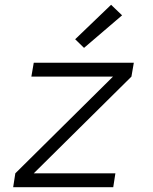

<svg xmlns="http://www.w3.org/2000/svg" viewBox="-20 -782 640 802"><path d="M35 0 44 -58 452 -462H111L121 -520H539L529 -462L121 -58H462L453 0ZM331 -582 294 -618 444 -762 490 -718Z"/></svg>

Font: Iosevka Light Extended Oblique
Style: Regular
Weight: 300
Width: 7
Italic angle: -9°
Monospace: yes
Designer: Belleve Invis
Foundry: Belleve Invis
Version: Version 32.5.0; ttfautohint (v1.8.4)